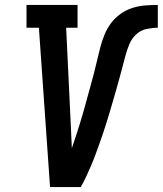

<svg xmlns="http://www.w3.org/2000/svg" viewBox="-20 -755 657 775"><path d="M182 0 137 -643H87V-735H293V-643H247L266 -245Q267 -223 268 -201Q269 -179 270 -157Q279 -182 287 -207.5Q295 -233 303 -258Q311 -283 318 -308.5Q325 -334 332 -359.5Q339 -385 346 -410Q353 -435 359.5 -460.5Q366 -486 372 -511.5Q378 -537 384.5 -562.5Q391 -588 401 -613Q411 -638 427 -660Q443 -682 466 -698.5Q489 -715 514.5 -723Q540 -731 566 -733Q592 -735 617 -735V-643Q595 -643 571.5 -638Q548 -633 530 -616.5Q512 -600 502.5 -577.5Q493 -555 487 -532.5Q481 -510 475 -487.5Q469 -465 463 -442.5Q457 -420 450.5 -397.5Q444 -375 437.5 -352.5Q431 -330 424.5 -308Q418 -286 411 -263.5Q404 -241 396.5 -218.5Q389 -196 381 -174Q373 -152 365 -130Q357 -108 347.5 -86Q338 -64 328 -42.5Q318 -21 306 0Z"/></svg>

Font: Iosevka Etoile SmBdObl
Style: Regular
Weight: 600
Italic angle: -9°
Designer: Belleve Invis
Foundry: Belleve Invis
Version: Version 15.5.2; ttfautohint (v1.8.4)